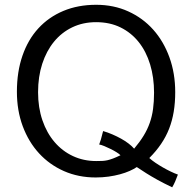

<svg xmlns="http://www.w3.org/2000/svg" viewBox="-20 -738 818 810"><path d="M730.5 -1.5Q725.1 13.7 719 27.6Q712.9 41.5 706.5 52.2Q671.4 35.6 643.8 20.3Q616.2 4.9 597.2 -7.1Q578.1 -19 557.1 -33.2Q544.9 -24.9 526.9 -16.8Q508.8 -8.8 486.3 -2.7Q463.9 3.4 437.7 7.1Q411.6 10.7 383.8 10.7Q311 10.7 250 -16.1Q189 -43 144.8 -91.1Q100.6 -139.2 75.9 -205.6Q51.3 -272 51.3 -351.1Q51.3 -435.1 74.7 -502.9Q98.1 -570.8 141.8 -618.4Q185.5 -666 247.3 -691.9Q309.1 -717.8 385.7 -717.8Q460 -717.8 521.2 -689.9Q582.5 -662.1 626.5 -612.8Q670.4 -563.5 694.8 -496.1Q719.2 -428.7 719.2 -349.1Q719.2 -305.2 712.9 -266.8Q706.5 -228.5 693.4 -194.8Q680.2 -161.1 659.4 -130.6Q638.7 -100.1 609.9 -71.3Q620.6 -61.5 635.7 -51.3Q650.9 -41 667.5 -31.5Q684.1 -22 700.4 -14.2Q716.8 -6.3 730.5 -1.5ZM629.9 -347.2Q629.9 -411.6 613.3 -466.3Q596.7 -521 565.2 -560.5Q533.7 -600.1 488.5 -622.3Q443.4 -644.5 385.7 -644.5Q330.1 -644.5 284.9 -622.8Q239.7 -601.1 207.8 -562Q175.8 -522.9 158.2 -468.8Q140.6 -414.6 140.6 -349.1Q140.6 -284.2 158.9 -230.7Q177.2 -177.2 210 -138.9Q242.7 -100.6 287.6 -79.6Q332.5 -58.6 385.7 -58.6Q400.4 -58.6 411.4 -59.1Q422.4 -59.6 433.1 -62Q443.8 -64.5 456.8 -69.3Q469.7 -74.2 488.3 -83Q482.9 -88.9 471.4 -95.9Q460 -103 446.5 -109.6Q433.1 -116.2 420.2 -121.6Q407.2 -127 398.4 -128.4Q402.8 -141.1 405.8 -150.1Q408.7 -159.2 415 -185.1Q435.1 -179.2 454.3 -170.9Q473.6 -162.6 490.7 -153.1Q507.8 -143.6 522 -132.8Q536.1 -122.1 545.9 -110.8Q569.8 -139.2 585.9 -165.5Q602.1 -191.9 611.8 -219.7Q621.6 -247.6 625.7 -278.3Q629.9 -309.1 629.9 -347.2Z"/></svg>

Font: Saysettha OT
Style: Regular
Weight: 400
Designer: John M. Durdin and Silvain Dupertuis
Foundry: Lao Script for Windows
Version: Version 2.000